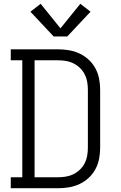

<svg xmlns="http://www.w3.org/2000/svg" viewBox="-20 -996 640 1016"><path d="M37 0V-58H98V-677H37V-735H287Q317 -735 346 -730Q375 -725 401.5 -712.5Q428 -700 449.5 -680Q471 -660 485 -634Q499 -608 504.5 -579Q510 -550 510 -521V-215Q510 -185 504.5 -156Q499 -127 485 -101Q471 -75 449.5 -55Q428 -35 401.5 -22.5Q375 -10 346 -5Q317 0 287 0ZM287 -58Q308 -58 329 -61.5Q350 -65 369 -74.5Q388 -84 403.5 -99Q419 -114 428.5 -133Q438 -152 441.5 -172.5Q445 -193 445 -215V-521Q445 -542 441.5 -562.5Q438 -583 428.5 -602Q419 -621 403.5 -636Q388 -651 369 -660.5Q350 -670 329 -673.5Q308 -677 287 -677H163V-58ZM264 -803 141 -934 195 -976 300 -846 405 -976 459 -934 336 -803Z"/></svg>

Font: Iosevka Curly Slab LtEx
Style: Regular
Weight: 300
Width: 7
Monospace: yes
Designer: Belleve Invis
Foundry: Belleve Invis
Version: Version 11.1.0; ttfautohint (v1.8.3)